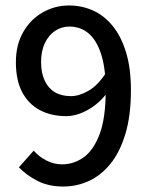

<svg xmlns="http://www.w3.org/2000/svg" viewBox="-20 -669 545 701"><path d="M211 12Q157 12 117 -8.5Q77 -29 49 -58L103 -119Q122 -97 149.5 -83Q177 -69 206 -69Q250 -69 286 -95Q322 -121 344 -180Q366 -239 366 -340Q366 -419 349.5 -470.5Q333 -522 303.5 -547Q274 -572 233 -572Q205 -572 181.5 -556.5Q158 -541 144 -512Q130 -483 130 -442Q130 -403 143 -375Q156 -347 180 -332.5Q204 -318 239 -318Q269 -318 303 -337.5Q337 -357 367 -403L371 -330Q342 -291 301 -268Q260 -245 222 -245Q167 -245 125.5 -267Q84 -289 61 -332.5Q38 -376 38 -442Q38 -505 64.5 -551.5Q91 -598 135.5 -623.5Q180 -649 232 -649Q279 -649 320 -630.5Q361 -612 392 -573.5Q423 -535 440.5 -477Q458 -419 458 -340Q458 -246 437.5 -179Q417 -112 382.5 -70Q348 -28 304 -8Q260 12 211 12Z"/></svg>

Font: Source Sans 3 ExtraLight Medium
Style: Regular
Weight: 500
Version: Version 3.052;hotconv 1.1.0;makeotfexe 2.6.0